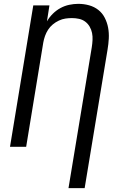

<svg xmlns="http://www.w3.org/2000/svg" viewBox="-20 -763 640 998"><path d="M336 215 457 -517Q460 -536 461 -555Q462 -574 458.5 -591.5Q455 -609 446 -624.5Q437 -640 423 -650.5Q409 -661 391 -665Q373 -669 354 -669Q337 -669 320 -666.5Q303 -664 286 -656Q269 -648 254.5 -636Q240 -624 230 -608.5Q220 -593 214 -576Q208 -559 205 -542L116 0H32L153 -735H237L224 -652Q236 -673 254 -691Q272 -709 294 -721Q316 -733 340 -738Q364 -743 387 -743Q416 -743 443 -735.5Q470 -728 491 -711.5Q512 -695 524.5 -670.5Q537 -646 542 -619Q547 -592 545.5 -563Q544 -534 539 -505L420 215Z"/></svg>

Font: Iosevka Extended Oblique
Style: Regular
Weight: 400
Width: 7
Italic angle: -9°
Monospace: yes
Designer: Belleve Invis
Foundry: Belleve Invis
Version: Version 32.0.1; ttfautohint (v1.8.4)